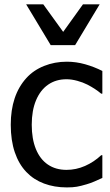

<svg xmlns="http://www.w3.org/2000/svg" viewBox="-20 -838 501 871"><path d="M432.1 -818.4 320.8 -633.3H210L98.6 -818.4H176.3L266.6 -693.4L356.4 -818.4ZM99.6 -57.6Q65.4 -93.3 47.1 -147.2Q28.8 -201.2 28.8 -272Q28.8 -405.8 99.6 -483.9Q131.8 -519.5 179.9 -538.8Q228 -558.1 283.2 -558.1Q325.2 -558.1 366.5 -546.4Q407.7 -534.7 444.3 -516.1V-413.1H439Q413.1 -435.1 376.5 -454.1Q356.4 -464.4 330.6 -471.4Q304.7 -478.5 281.7 -478.5Q233.9 -478.5 198.5 -454.1Q163.1 -429.7 143.6 -383.3Q124 -336.9 124 -272Q124 -208 142.8 -161.9Q161.6 -115.7 197 -91.6Q232.4 -67.4 281.7 -67.4Q325.2 -67.4 365.7 -85.2Q406.2 -103 439 -133.8H444.3V-30.8Q428.7 -23.4 408 -14.6Q387.2 -5.9 373 -2Q346.7 5.9 328.6 9Q310.5 12.2 283.2 12.2Q226.6 12.2 179.7 -5.4Q132.8 -22.9 99.6 -57.6Z"/></svg>

Font: SG Kara Bold
Style: Regular
Weight: 400
Designer: Damoon Khanjanzadeh
Version: Version 1.000